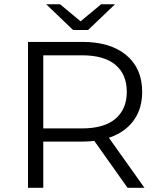

<svg xmlns="http://www.w3.org/2000/svg" viewBox="-20 -901 763 921"><path d="M114.3 0V-700H375.7Q509.2 -700 585.6 -636.7Q662 -573.3 662 -460.4Q662 -386.1 627.6 -332.6Q593.2 -279.1 529.1 -250.5Q465.1 -221.9 375.7 -221.9H154.8L187.6 -255.8V0ZM592 0 411.9 -254H492.4L673.1 0ZM187.6 -249.9 154.8 -285.1H374.3Q479.1 -285.1 533.7 -331.2Q588.2 -377.4 588.2 -460.4Q588.2 -544.4 533.7 -590Q479.1 -635.7 374.3 -635.7H154.8L187.6 -671.4ZM330.7 -757 201.4 -880.6H268L394.5 -775.5H338.6L465.1 -880.6H531.8L402.4 -757Z"/></svg>

Font: Montserrat Thin
Style: Regular
Weight: 100
Designer: Julieta Ulanovsky
Foundry: Julieta Ulanovsky
Version: Version 9.000